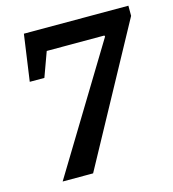

<svg xmlns="http://www.w3.org/2000/svg" viewBox="-101 -745 750 830"><g transform="rotate(-15 274.5 -330.5)"><path d="M117.2 -453.1H51.8L81.1 -660.6H548.8V-615.2L213.9 0H77.6L417 -558.1L415 -563H157.2Z"/></g></svg>

Font: Noticia Text
Style: Bold Italic
Weight: 700
Italic angle: -8°
Designer: JM Sole
Foundry: JM Sole
Version: Version 1.003